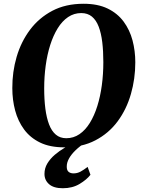

<svg xmlns="http://www.w3.org/2000/svg" viewBox="-20 -773 756 1021"><path d="M321 10.5Q245.5 10.5 193 -15Q140.5 -40.5 108 -84.8Q75.5 -129 60.5 -185.5Q45.5 -242 45.5 -304Q45 -390.5 68.5 -470.8Q92 -551 139.5 -614.5Q187 -678 258 -715.5Q329 -753 424.5 -753Q500 -753 552.5 -727.5Q605 -702 637.5 -658Q670 -614 684.8 -558Q699.5 -502 699.5 -441.5Q699.5 -354.5 676.2 -273.2Q653 -192 605.8 -128Q558.5 -64 487.2 -26.8Q416 10.5 321 10.5ZM332.5 -38Q371 -38 402.5 -59.5Q434 -81 457.8 -119.5Q481.5 -158 497.5 -209Q513.5 -260 521.5 -319.5Q529.5 -379 529.5 -442.5Q529.5 -501 523.8 -548.8Q518 -596.5 504.8 -631.2Q491.5 -666 468.8 -684.8Q446 -703.5 412 -703.5Q373.5 -703.5 342 -682.2Q310.5 -661 286.8 -622.5Q263 -584 247 -533.5Q231 -483 223 -424.2Q215 -365.5 215 -303Q215 -244 221.2 -195.2Q227.5 -146.5 241 -111.2Q254.5 -76 277 -57Q299.5 -38 332.5 -38ZM314 228Q265.5 228 241 206.5Q216.5 185 216.5 152Q216.5 121.5 231.8 96.2Q247 71 271.2 50.2Q295.5 29.5 323.8 12.8Q352 -4 378 -17L408.5 -28L437 -17Q404.5 4 381.8 26Q359 48 347 69.8Q335 91.5 335 111.5Q334.5 132 344.5 140.5Q354.5 149 371 149Q391 149 408.5 139.5Q426 130 446 114.5L461 156.5Q441.5 182 403.5 205Q365.5 228 314 228Z"/></svg>

Font: Merriweather 60pt ExtraBold
Style: Italic
Weight: 800
Italic angle: -7.8°
Version: Version 2.101